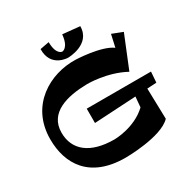

<svg xmlns="http://www.w3.org/2000/svg" viewBox="-199 -1076 1239 1265"><g transform="rotate(-30 420.0 -443.5)"><path d="M722 -742 701 -648C624 -705 434 -711 434 -711C244 -717 28 -599 28 -340C28 -151 127 13 398 13C398 13 670 13 755 -77L749 -310L820 -314L826 -395H337V-286L655 -304L648 -225C546 -128 395 -128 395 -128C207 -128 114 -212 114 -340C114 -493 267 -531 418 -534C418 -534 570 -537 702 -465L802 -711ZM442 -900C433 -801 386 -801 386 -801C386 -801 340 -801 339 -900L270 -887C267 -747 399 -747 399 -747C399 -747 572 -747 572 -887Z"/></g></svg>

Font: Peralta
Style: Regular
Weight: 400
Designer: Astigmatic (AOETI)
Foundry: Astigmatic (AOETI)
Version: Version 1.000